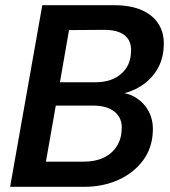

<svg xmlns="http://www.w3.org/2000/svg" viewBox="-20 -720 657 740"><path d="M19 0 143 -700H418Q485 -700 528.5 -680Q572 -660 593 -624.5Q614 -589 611 -541Q609 -488 582.5 -447Q556 -406 512.5 -382Q469 -358 415 -353L431 -364Q474 -363 505.5 -342.5Q537 -322 554 -289Q571 -256 569 -214Q567 -150 531.5 -102Q496 -54 437 -27Q378 0 304 0ZM157 -97H303Q347 -97 379 -112Q411 -127 429.5 -155.5Q448 -184 449 -221Q452 -264 422.5 -288.5Q393 -313 339 -313H195ZM211 -403H348Q409 -403 446 -434.5Q483 -466 485 -519Q487 -547 476 -566Q465 -585 441.5 -595Q418 -605 382 -605L246 -604Z"/></svg>

Font: DM Sans 28pt SemiBold
Style: Italic
Weight: 600
Italic angle: -10°
Version: Version 4.004;gftools[0.9.30]